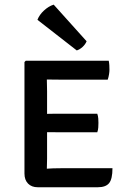

<svg xmlns="http://www.w3.org/2000/svg" viewBox="-20 -807 549 828"><path d="M465 -81.5Q465 -35 450.5 -17.2Q436 0.5 402 0.5H142.5Q116.5 0.5 101 -15.2Q85.5 -31 85.5 -58.5V-539.5L91 -545H449Q451 -534.5 451.5 -524.5Q452 -514.5 452 -506Q452 -498 450.2 -486.5Q448.5 -475 444.5 -463.5H239Q229 -463.5 213.5 -463.8Q198 -464 182 -464Q182 -453 182.5 -440.5Q183 -428 183 -413V-316Q198.5 -316.5 213.8 -316.5Q229 -316.5 239 -316.5H399.5Q403 -307 403.8 -295.8Q404.5 -284.5 404.5 -277Q404.5 -268.5 403.8 -257.2Q403 -246 399.5 -236.5H239Q229 -236.5 213.8 -236.8Q198.5 -237 183 -237V-122.5Q183 -110.5 182.5 -99.5Q182 -88.5 182 -79.5Q195 -80.5 208.8 -81Q222.5 -81.5 241.5 -81.5ZM211.5 -787 353.5 -629Q348 -615.5 336 -604.5Q324 -593.5 311 -589.5L141.5 -721.5Q149.5 -743 169.5 -761.5Q189.5 -780 211.5 -787Z"/></svg>

Font: Signika Negative SC
Style: Regular
Weight: 400
Designer: Anna Giedryś
Foundry: Anna Giedryś
Version: Version 2.000; ttfautohint (v1.8.3) -l 8 -r 50 -G 200 -x 9 -